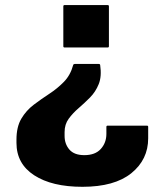

<svg xmlns="http://www.w3.org/2000/svg" viewBox="-20 -545 640 758"><path d="M235 -525H405Q410 -525 410 -520V-362.5Q410 -357.5 405 -357.5H235Q230 -357.5 230 -362.5V-520Q230 -525 235 -525ZM275 -292.5H370Q375 -292.5 375.5 -288Q382 -243.5 369.8 -213Q357.5 -182.5 335.5 -160.2Q313.5 -138 290.5 -118.2Q267.5 -98.5 251.2 -76.2Q235 -54 235 -23.5V-8.5Q235 23.5 254 45.5Q273 67.5 313 67.5Q356 67.5 378 43Q400 18.5 400 -16.5V-44Q400 -49 405 -49H560Q565 -49 565 -44V1Q565 85 498.5 138.8Q432 192.5 305.5 192.5Q185 192.5 115 147Q45 101.5 45 19V6.5Q45 -44 64.2 -76.5Q83.5 -109 113.2 -131.5Q143 -154 174.8 -174.8Q206.5 -195.5 232.2 -221.8Q258 -248 269 -288.5Q270.5 -292.5 275 -292.5Z"/></svg>

Font: MFEK Sans
Style: Bold
Weight: 700
Designer: Owen Earl
Foundry: indestructible type*
Version: Version 0.001; ttfautohint (v1.8.4.7-5d5b)